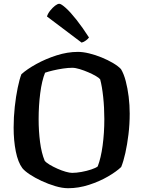

<svg xmlns="http://www.w3.org/2000/svg" viewBox="-20 -994 757 1014"><path d="M340 0Q309 0 272 -11Q235 -22 199.5 -38.5Q164 -55 137 -73Q110 -91 98 -106Q75 -137 63.5 -194Q52 -251 52 -320Q52 -375 58 -430Q64 -485 73.5 -530.5Q83 -576 93 -602Q123 -629 172 -656Q221 -683 278.5 -701.5Q336 -720 392 -720Q418 -720 451 -712Q484 -704 517 -690.5Q550 -677 577 -661Q604 -645 619 -629Q634 -604 644 -566Q654 -528 659.5 -483.5Q665 -439 665 -394Q665 -338 658.5 -284.5Q652 -231 642 -186Q632 -141 620 -112Q595 -88 550.5 -62Q506 -36 450.5 -18Q395 0 340 0ZM361 -81Q383 -81 410.5 -86Q438 -91 462 -99Q486 -107 496 -115Q513 -159 522 -225.5Q531 -292 531 -365Q531 -425 525 -481.5Q519 -538 509 -575Q504 -582 487 -592Q470 -602 447 -612Q424 -622 401 -629Q378 -636 362 -636Q340 -636 313 -632Q286 -628 260.5 -622Q235 -616 218 -610Q201 -568 192.5 -502Q184 -436 184 -365Q184 -302 191.5 -244Q199 -186 216 -145Q224 -135 242.5 -124Q261 -113 283.5 -103Q306 -93 327 -87Q348 -81 361 -81ZM411 -769 228 -907Q233 -923 245.5 -938.5Q258 -954 271 -964Q284 -974 293 -974Q303 -974 327.5 -952Q352 -930 384 -889.5Q416 -849 450 -796Q445 -789 434 -780.5Q423 -772 411 -769Z"/></svg>

Font: Texturina 72pt
Style: Bold
Weight: 700
Designer: Guillermo Torres Carreño
Foundry: Omnibus-Type
Version: Version 1.002; ttfautohint (v1.8.3)